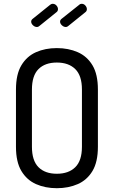

<svg xmlns="http://www.w3.org/2000/svg" viewBox="-20 -984 599 1010"><path d="M279 6Q218 6 169.5 -15.5Q121 -37 92.5 -84.5Q64 -132 64 -212V-513Q64 -593 92.5 -640.5Q121 -688 169.5 -709.5Q218 -731 279 -731Q340 -731 389 -709.5Q438 -688 466.5 -640.5Q495 -593 495 -513V-212Q495 -132 466.5 -84.5Q438 -37 389 -15.5Q340 6 279 6ZM279 -70Q341 -70 376 -104.5Q411 -139 411 -212V-513Q411 -586 376 -620.5Q341 -655 279 -655Q217 -655 182.5 -620.5Q148 -586 148 -513V-212Q148 -139 182.5 -104.5Q217 -70 279 -70ZM326 -842Q315 -842 305.5 -851Q296 -860 296 -870Q296 -879 304 -885L397 -959Q400 -962 403.5 -963Q407 -964 410 -964Q421 -964 429 -955Q437 -946 437 -936Q437 -925 428 -919L340 -848Q334 -842 326 -842ZM174 -842Q163 -842 153.5 -851Q144 -860 144 -870Q144 -879 152 -885L244 -959Q248 -962 251 -963Q254 -964 257 -964Q269 -964 277 -955Q285 -946 285 -936Q285 -925 276 -919L188 -848Q182 -842 174 -842Z"/></svg>

Font: Dosis Medium
Style: Regular
Weight: 500
Designer: EdgarTolentino, PabloImpallari, IginoMarini
Foundry: EdgarTolentino, PabloImpallari, IginoMarini
Version: Version 3.001; ttfautohint (v1.8.2)